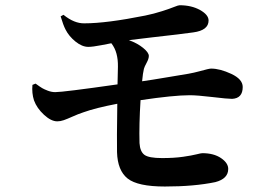

<svg xmlns="http://www.w3.org/2000/svg" viewBox="-20 -718 1040 725"><path d="M209 -656.2 219.7 -662.1Q260.7 -628.9 298.8 -629.9Q381.8 -629.9 528.3 -659.2Q561.5 -666 591.8 -675.8Q622.1 -685.5 637.7 -691.9Q653.3 -698.2 658.2 -698.2Q703.1 -698.2 735.4 -680.2Q767.6 -662.1 767.6 -640.6Q767.6 -603.5 710 -595.7Q691.4 -592.8 649.4 -587.9Q607.4 -583 552.2 -576.7Q497.1 -570.3 466.8 -566.4Q499 -554.7 520.5 -537.1Q542 -519.5 542 -506.8Q542 -496.1 533.7 -481Q525.4 -465.8 523.4 -458Q519.5 -442.4 516.6 -411.1Q551.8 -416 612.3 -426.3Q672.9 -436.5 691.4 -439.5Q712.9 -443.4 732.4 -448.7Q752 -454.1 762.2 -456.5Q772.5 -459 777.3 -459Q810.5 -459 853.5 -439Q896.5 -418.9 896.5 -389.6Q896.5 -346.7 856.4 -344.7Q838.9 -344.7 781.7 -351.6Q724.6 -358.4 696.3 -358.4Q635.7 -358.4 510.7 -339.8Q504.9 -248 506.8 -177.7Q508.8 -145.5 525.4 -133.3Q542 -121.1 591.8 -121.1Q637.7 -121.1 671.4 -126Q705.1 -130.9 722.2 -135.3Q739.3 -139.6 744.1 -139.6Q787.1 -139.6 814.5 -121.1Q841.8 -102.5 841.8 -80.1Q841.8 -43 793 -30.3Q712.9 -13.7 602.5 -13.7Q500 -13.7 461.9 -43.9Q423.8 -74.2 421.9 -143.6Q420.9 -185.5 422.9 -326.2Q340.8 -310.5 294.9 -293.9Q274.4 -287.1 253.9 -277.8Q233.4 -268.6 220.7 -264.2Q208 -259.8 196.3 -259.8Q172.9 -259.8 146 -284.7Q119.1 -309.6 108.4 -338.9Q99.6 -366.2 102.5 -397.5L114.3 -402.3Q131.8 -389.6 139.2 -385.3Q146.5 -380.9 160.6 -375.5Q174.8 -370.1 188.5 -370.1Q218.8 -370.1 423.8 -399.4Q424.8 -438.5 425.3 -465.8Q425.8 -493.2 419.9 -515.1Q414.1 -537.1 400.4 -554.7Q395.5 -553.7 362.8 -547.4Q330.1 -541 313.5 -541Q290 -541 265.1 -561Q240.2 -581.1 227.5 -606.4Q218.8 -623 209 -656.2Z"/></svg>

Font: GenRyuMin TW TTF Bold
Style: Regular
Weight: 700
Version: Version 1.300